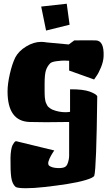

<svg xmlns="http://www.w3.org/2000/svg" viewBox="-20 -693 590 1017"><path d="M224.1 -531.2 198.2 -658.2 333.5 -673.3 348.6 -562ZM344.2 -457.5 373.5 -479Q464.8 -480 488.3 -479Q531.7 -477.1 528.8 -395.5Q527.8 -367.7 515.1 -336.7Q502.4 -305.7 490.2 -289.1L478.5 -272L346.2 -319.3V-371.1Q336.9 -371.6 322.8 -372.1Q308.6 -372.6 281.2 -369.1Q253.9 -365.7 245.6 -357.4Q230 -341.3 223.1 -319.8Q216.3 -298.3 216.3 -249.5Q216.3 -243.7 216.3 -229.5Q216.3 -215.3 216.3 -210Q216.3 -204.6 216.6 -192.9Q216.8 -181.2 217.5 -176.3Q218.3 -171.4 219.7 -162.1Q221.2 -152.8 223.4 -148.4Q225.6 -144 228.8 -137.2Q231.9 -130.4 236.1 -126.7Q240.2 -123 246.1 -118.9Q252 -114.7 258.8 -111.8Q291.5 -98.6 327.1 -98.6Q337.4 -98.6 351.1 -100.6V-219.7Q384.3 -220.7 411.4 -217.3Q438.5 -213.9 453.4 -208.5Q468.3 -203.1 478.5 -197.5Q488.8 -191.9 492.2 -187.5L495.1 -183.6Q490.7 199.2 479.5 237.3Q476.1 248 434.3 260.5Q392.6 272.9 335.7 281.7Q278.8 290.5 218 297.4Q157.2 304.2 115.7 304Q74.2 303.7 63 297.4Q44.4 281.2 39.6 246.6Q34.7 211.9 35.6 142.1Q36.1 119.6 39.1 102.1Q42 84.5 46.4 75.9Q50.8 67.4 54.9 62.3Q59.1 57.1 62 55.7L64.9 54.7L267.6 104Q266.6 105.5 264.9 107.7Q263.2 109.9 258.8 116.9Q254.4 124 250.5 130.9Q246.6 137.7 242.7 146.2Q238.8 154.8 236.8 161.9Q234.9 168.9 235.6 175Q236.3 181.2 240.2 184.6Q255.4 196.3 287.4 197.3Q319.3 198.2 330.1 187Q336.4 180.7 340.6 166.5Q344.7 152.3 345.7 141.6L346.2 130.9V-46.9Q205.6 -44.4 136.7 -46.9Q20 -50.8 20 -209Q20 -248 32 -300.8Q43.9 -353.5 61 -388.7Q79.1 -422.9 118.9 -447Q158.7 -471.2 197.8 -471.2Q211.4 -471.2 228 -468.3Z"/></svg>

Font: Some Time Later
Style: Regular
Weight: 400
Version: Version 003.300